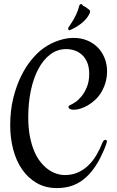

<svg xmlns="http://www.w3.org/2000/svg" viewBox="-20 -893 594 972"><path d="M522 -532.2Q522 -505.9 515.4 -480Q508.8 -454.1 494.6 -429.2Q481.4 -405.8 463.1 -388.7Q444.8 -371.6 425.3 -360.1Q405.8 -348.6 387 -343Q368.2 -337.4 354 -337.4Q340.8 -337.4 333.7 -341.3Q326.7 -345.2 326.7 -351.1Q326.7 -357.9 338.9 -362.8Q346.7 -366.2 362.1 -376.5Q377.4 -386.7 392.8 -405.5Q408.2 -424.3 419.9 -452.4Q431.6 -480.5 431.6 -519Q431.6 -553.2 421.4 -577.1Q411.1 -601.1 394.5 -616Q377.9 -630.9 357.2 -637.7Q336.4 -644.5 315.4 -644.5Q270.5 -644.5 234.9 -617.7Q199.2 -590.8 174.3 -544.2Q149.4 -497.6 136.2 -434.8Q123 -372.1 123 -299.8Q123 -246.6 131.1 -203.9Q139.2 -161.1 152.8 -128.7Q166.5 -96.2 185.1 -73Q203.6 -49.8 224.1 -35.2Q244.6 -20.5 266.4 -13.7Q288.1 -6.8 308.6 -6.8Q345.7 -6.8 375.2 -20.3Q404.8 -33.7 428 -56.4Q451.2 -79.1 468.8 -109.1Q486.3 -139.2 499.5 -172.9Q502 -179.2 506.1 -182.1Q510.3 -185.1 514.2 -185.1Q521 -185.1 521 -177.2Q521 -173.8 516.8 -161.1Q512.7 -148.4 505.1 -130.9Q497.6 -113.3 487.3 -93Q477.1 -72.8 464.8 -54.2Q428.2 2 380.6 30.5Q333 59.1 268.6 59.1Q210.4 59.1 166.3 33.7Q122.1 8.3 92 -35.2Q62 -78.6 46.9 -136.2Q31.7 -193.8 31.7 -257.8Q31.7 -334.5 47.4 -397Q63 -459.5 86.7 -507.3Q110.4 -555.2 137.9 -588.6Q165.5 -622.1 189.9 -641.1Q202.6 -651.4 220.2 -662.1Q237.8 -672.9 258.8 -681.4Q279.8 -689.9 303.5 -695.6Q327.1 -701.2 352.1 -701.2Q391.1 -701.2 422.6 -687.7Q454.1 -674.3 476.1 -651.4Q498 -628.4 510 -597.7Q522 -566.9 522 -532.2ZM431.6 -843.8Q436 -839.8 436 -834.5Q436 -831.5 434.8 -828.4Q433.6 -825.2 432.6 -822.8Q428.2 -814 420.9 -804Q413.6 -793.9 402.3 -783.4Q391.1 -772.9 375.2 -762.5Q359.4 -752 337.4 -741.7Q334.5 -740.2 332 -740.2Q325.2 -740.2 325.2 -748Q325.2 -752 327.6 -755.9Q329.6 -759.3 336.2 -768.3Q342.8 -777.3 350.8 -791.3Q358.9 -805.2 367.2 -823.2Q375.5 -841.3 380.9 -862.8Q381.8 -867.7 385 -870.1Q388.2 -872.6 390.6 -872.6Q394 -872.6 396.5 -868.7Q400.9 -862.3 405.5 -861.1Q410.2 -859.9 412.1 -857.9Q416.5 -854 420.4 -852.1Q424.3 -850.1 431.6 -843.8Z"/></svg>

Font: Engagement
Style: Regular
Weight: 400
Designer: Astigmatic (AOETI)
Foundry: Astigmatic (AOETI)
Version: Version 1.000